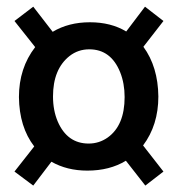

<svg xmlns="http://www.w3.org/2000/svg" viewBox="-20 -540 550 589"><path d="M465.8 -244.1Q464.8 -335 419.9 -396.5L481.4 -475.6L424.8 -519.5L367.2 -443.4Q320.3 -471.7 255.9 -471.7Q190.4 -471.7 141.6 -442.4L82 -519.5L24.4 -475.6L87.9 -395.5Q38.1 -331.1 38.1 -242.2Q39.1 -150.4 85 -90.8L24.4 -13.7L82 29.3L137.7 -43.9Q185.5 -16.6 248 -16.6Q316.4 -16.6 366.2 -46.9L425.8 29.3L481.4 -13.7L418.9 -93.8Q465.8 -156.2 465.8 -244.1ZM142.6 -244.1Q142.6 -328.1 193.4 -368.2Q219.7 -388.7 253.9 -388.7Q320.3 -388.7 348.6 -318.4Q362.3 -284.2 362.3 -242.2Q362.3 -155.3 310.5 -118.2Q284.2 -99.6 252 -99.6Q186.5 -99.6 157.2 -167Q142.6 -201.2 142.6 -244.1Z"/></svg>

Font: Yaldevi Colombo SemiBold
Style: Regular
Weight: 600
Designer: Sol Matas, Denzil Rajitha, Kosala Senevirathne and Pathum Egodawatta
Foundry: Mooniak
Version: Version 1.020 ; ttfautohint (v1.6)